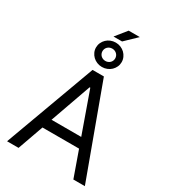

<svg xmlns="http://www.w3.org/2000/svg" viewBox="-254 -1212 1185 1336"><g transform="rotate(30 338.0 -544.5)"><path d="M25.6 0 292.6 -727.3H383.5L650.6 0H558.2L485.1 -206H191.1L117.9 0ZM457.4 -284.1 340.9 -612.2H335.2L218.8 -284.1ZM338.1 -777.3Q316.8 -777.3 297.9 -785Q279.1 -792.6 265.3 -805.9Q251.4 -819.2 243.3 -837Q235.1 -854.8 235.1 -875Q235.1 -895.2 243.3 -913.2Q251.4 -931.1 265.3 -944.4Q279.1 -957.7 297.9 -965.4Q316.8 -973 338.1 -973Q359.4 -973 378.2 -965.4Q397 -957.7 410.9 -944.4Q424.7 -931.1 432.9 -913.2Q441.1 -895.2 441.1 -875Q441.1 -854.8 432.9 -837Q424.7 -819.2 410.9 -805.9Q397 -792.6 378.2 -785Q359.4 -777.3 338.1 -777.3ZM338.1 -825.6Q349.1 -825.6 358.5 -829.5Q367.9 -833.5 374.6 -840Q381.4 -846.6 385.3 -855.6Q389.2 -864.7 389.2 -875Q389.2 -885.3 385.3 -894.4Q381.4 -903.4 374.6 -910Q367.9 -916.5 358.5 -920.5Q349.1 -924.4 338.1 -924.4Q327.1 -924.4 317.6 -920.5Q308.2 -916.5 301.5 -910Q294.7 -903.4 290.8 -894.4Q286.9 -885.3 286.9 -875Q286.9 -864.7 290.8 -855.6Q294.7 -846.6 301.5 -840Q308.2 -833.5 317.6 -829.5Q327.1 -825.6 338.1 -825.6ZM373.6 -1089.5H463.1L371.4 -1001.4H302.6Z"/></g></svg>

Font: Interop
Style: Regular
Weight: 400
Designer: Rasmus Andersson, Google, Jang Haemin
Foundry: jhaemin
Version: Version 1.008